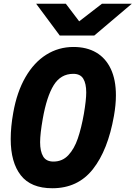

<svg xmlns="http://www.w3.org/2000/svg" viewBox="-20 -985 722 1022"><path d="M37 -245Q37 -310 50.5 -385Q70 -495.5 115.5 -574.2Q161 -653 226.5 -694Q292 -735 371 -735Q441.5 -735 492 -705.5Q542.5 -676 569.8 -618.2Q597 -560.5 597 -477.5Q597 -427.5 586.5 -368Q554.5 -186 474.5 -84.5Q394.5 17 258.5 17Q144.5 17 90.8 -51.8Q37 -120.5 37 -245ZM426.5 -379Q439 -453 439 -493Q439 -540.5 423.2 -566.2Q407.5 -592 370 -592Q303.5 -592 266 -531.8Q228.5 -471.5 207.5 -352Q193.5 -272.5 193.5 -228Q193.5 -179.5 209.8 -152.2Q226 -125 264.5 -125Q312 -125 343.8 -159Q375.5 -193 394.2 -248Q413 -303 426.5 -379ZM172.5 -965H330.5L401.5 -871.5L522.5 -965H681.5L482 -796H298Z"/></svg>

Font: JuliaMono Black
Style: Italic
Weight: 900
Italic angle: -9°
Monospace: yes
Designer: cormullion
Foundry: corm
Version: Version 0.057; ttfautohint (v1.8.4)